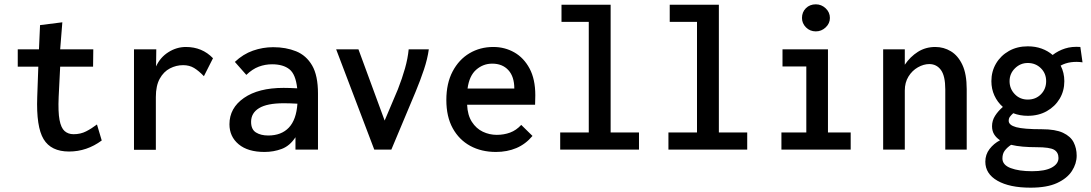

<svg xmlns="http://www.w3.org/2000/svg" viewBox="-20 -691 5040 887"><path d="M299 9Q216 9 181.5 -48Q147 -105 152 -243L157 -383H62V-463H160L165 -575L268 -588L258 -463H411L410 -383H258L251 -243Q248 -174 255 -137Q262 -100 278.5 -85.5Q295 -71 320 -71Q352 -71 377.5 -84Q403 -97 428 -116L450 -42Q381 9 299 9Z M599 1V-463H702L701 -384Q720 -426 758 -450Q796 -474 839 -474Q914 -474 964 -422L922 -339Q898 -364 876.5 -377Q855 -390 826 -390Q794 -390 765 -375Q736 -360 718 -327.5Q700 -295 700 -243V1Z M1202 11Q1125 11 1082.5 -24.5Q1040 -60 1040 -117Q1040 -192 1107 -238.5Q1174 -285 1290 -285Q1303 -285 1319 -284.5Q1335 -284 1353 -283Q1346 -348 1317 -371Q1288 -394 1237 -394Q1205 -394 1175.5 -383Q1146 -372 1118 -345L1065 -405Q1103 -441 1148.5 -457Q1194 -473 1242 -473Q1301 -473 1348 -454Q1395 -435 1422 -388.5Q1449 -342 1449 -259V0H1345V-57Q1319 -17 1281.5 -3Q1244 11 1202 11ZM1140 -128Q1140 -93 1162.5 -79Q1185 -65 1219 -65Q1280 -65 1314.5 -101.5Q1349 -138 1354 -212Q1338 -213 1321 -213.5Q1304 -214 1291 -214Q1214 -214 1177 -191.5Q1140 -169 1140 -128Z M1709 0 1533 -463H1636L1757 -134L1818 -278Q1838 -329 1851 -375Q1864 -421 1868 -463H1961Q1955 -419 1938.5 -369.5Q1922 -320 1900 -267L1788 0Z M2271 11Q2204 11 2152.5 -17Q2101 -45 2071.5 -98.5Q2042 -152 2042 -229Q2042 -306 2071 -361Q2100 -416 2149 -445Q2198 -474 2259 -474Q2312 -474 2356 -449Q2400 -424 2426.5 -374.5Q2453 -325 2453 -251Q2453 -227 2452 -207H2138Q2140 -159 2160 -128Q2180 -97 2210.5 -82.5Q2241 -68 2275 -68Q2308 -68 2336.5 -78.5Q2365 -89 2388 -114L2440 -63Q2408 -25 2365.5 -7Q2323 11 2271 11ZM2140 -282H2356Q2356 -337 2328.5 -367Q2301 -397 2254 -397Q2212 -397 2180 -369Q2148 -341 2140 -282Z M2568 0V-79H2700V-590H2574V-669H2801V-79H2932V0Z M3068 0V-79H3200V-590H3074V-669H3301V-79H3432V0Z M3590 0V-79H3705V-384H3595V-463H3805V-79H3910V0ZM3749 -546Q3722 -546 3703.5 -564.5Q3685 -583 3685 -608Q3685 -635 3703 -653Q3721 -671 3749 -671Q3775 -671 3794.5 -652.5Q3814 -634 3814 -608Q3814 -583 3794.5 -564.5Q3775 -546 3749 -546Z M4060 0V-463H4160V-392Q4185 -429 4220.5 -451.5Q4256 -474 4301 -474Q4340 -474 4373 -454Q4406 -434 4426 -391.5Q4446 -349 4446 -279V0H4347V-278Q4347 -340 4327 -367.5Q4307 -395 4273 -395Q4247 -395 4220.5 -380Q4194 -365 4177 -337.5Q4160 -310 4160 -273V0Z M4728 -156Q4692 -156 4661 -168Q4651 -159 4645.5 -151.5Q4640 -144 4640 -133Q4640 -113 4674.5 -103.5Q4709 -94 4793 -94Q4856 -94 4891 -77.5Q4926 -61 4940 -33.5Q4954 -6 4954 28Q4954 65 4932 99Q4910 133 4863.5 154.5Q4817 176 4741 176Q4644 176 4588 144Q4532 112 4532 56Q4532 23 4551.5 -2.5Q4571 -28 4600 -43Q4583 -54 4573 -70Q4563 -86 4563 -108Q4563 -134 4577 -156Q4591 -178 4613 -197Q4588 -219 4574 -249.5Q4560 -280 4560 -316Q4560 -361 4581.5 -397.5Q4603 -434 4641 -455.5Q4679 -477 4728 -477Q4763 -477 4792 -466.5Q4821 -456 4843 -437Q4869 -457 4900.5 -467Q4932 -477 4971 -474L4981 -403Q4954 -407 4928 -403.5Q4902 -400 4880 -388Q4897 -355 4897 -316Q4897 -271 4875.5 -235Q4854 -199 4816 -177.5Q4778 -156 4728 -156ZM4728 -231Q4765 -231 4789 -255.5Q4813 -280 4813 -316Q4813 -352 4788.5 -376Q4764 -400 4728 -400Q4694 -400 4669 -375.5Q4644 -351 4644 -316Q4644 -281 4668 -256Q4692 -231 4728 -231ZM4611 41Q4611 71 4649 85.5Q4687 100 4748 100Q4808 100 4839 83Q4870 66 4870 39Q4870 13 4850 1Q4830 -11 4768 -11Q4735 -11 4705.5 -13.5Q4676 -16 4651 -22Q4633 -10 4622 4.5Q4611 19 4611 41Z"/></svg>

Font: Inconsolata SemiBold
Style: Regular
Weight: 600
Monospace: yes
Designer: Raph Levien, Cyreal, Brenton Simpson
Foundry: Raph Levien, Cyreal, Google
Version: Version 3.100; ttfautohint (v1.8.4.7-5d5b)